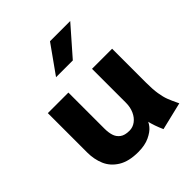

<svg xmlns="http://www.w3.org/2000/svg" viewBox="-207 -868 1019 1019"><g transform="rotate(-45 302.5 -359.0)"><path d="M250.5 10.7Q180.2 10.7 137 -15.9Q93.8 -42.5 75.4 -85.4Q57.1 -128.4 57.1 -179.7V-475.1H211.4V-204.6Q211.4 -175.3 218.3 -153.1Q225.1 -130.9 243.9 -116.7Q262.7 -102.5 297.4 -102.5Q323.2 -102.5 344.2 -118.2Q365.2 -133.8 377.2 -160.9Q389.2 -188 389.2 -220.7L403.8 -77.6Q403.8 -64.5 387 -43.2Q370.1 -22 335.4 -5.6Q300.8 10.7 250.5 10.7ZM431.2 19Q389.2 -73.2 389.2 -160.2L540 -219.7Q540 -170.4 545.4 -137Q550.8 -103.5 559.6 -80.6Q568.4 -57.6 584.5 -24.4L587.4 -18.6ZM389.2 -160.2V-475.6H540V-103ZM335 -736.8H486.8L348.6 -579.1H222.7Z"/></g></svg>

Font: DavidDev Light
Style: Regular
Weight: 300
Designer: David.dev
Foundry: David.dev
Version: Version 1.001;FEAKit 1.0